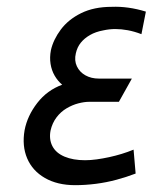

<svg xmlns="http://www.w3.org/2000/svg" viewBox="-20 -531 447 562"><path d="M394 -431 407 -497Q381 -505 356 -508.5Q331 -512 307 -511Q255 -511 217.5 -492.5Q180 -474 158 -444.5Q136 -415 129 -384Q125 -363 128 -344Q131 -325 140 -309.5Q149 -294 162 -283Q118 -267 89 -229.5Q60 -192 52 -150Q44 -104 59.5 -67.5Q75 -31 111.5 -10Q148 11 200 11Q230 11 261 7Q292 3 321.5 -5Q351 -13 377 -23L371 -93Q354 -86 336 -80.5Q318 -75 299.5 -71Q281 -67 263 -64.5Q245 -62 229 -62Q194 -62 169 -72.5Q144 -83 133.5 -103Q123 -123 128 -149Q133 -171 145.5 -187.5Q158 -204 175 -214Q192 -224 209.5 -228.5Q227 -233 241 -233H328L366 -301H269Q247 -301 230 -310.5Q213 -320 205 -337Q197 -354 202 -375Q206 -393 216.5 -406Q227 -419 243.5 -428.5Q260 -438 282 -442Q300 -446 317.5 -446Q335 -446 354 -442.5Q373 -439 394 -431Z"/></svg>

Font: Advent Pro Medium
Style: Italic
Weight: 500
Italic angle: -12°
Version: Version 3.000